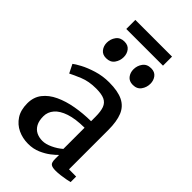

<svg xmlns="http://www.w3.org/2000/svg" viewBox="-279 -1003 1095 1095"><g transform="rotate(45 268.0 -456.0)"><path d="M187.5 11Q143 11 105.2 -6.8Q67.5 -24.5 44.2 -60Q21 -95.5 21 -149.5Q21 -199.5 48.2 -234.5Q75.5 -269.5 122 -291.2Q168.5 -313 227.5 -323.5Q286.5 -334 350.5 -334.5V-370Q350.5 -413.5 341 -439Q331.5 -464.5 307.5 -475.8Q283.5 -487 239 -487Q181 -487 137.5 -469Q94 -451 70 -438.5L44 -490.5Q55 -500 88 -517.8Q121 -535.5 168 -550Q215 -564.5 267 -564.5Q337.5 -564.5 378.8 -544.2Q420 -524 437.8 -480.8Q455.5 -437.5 455.5 -368.5V-51.5L513.5 -51V-6.5Q502.5 -3.5 484 0Q465.5 3.5 445 6Q424.5 8.5 407 8.5Q380 8.5 368.8 0.2Q357.5 -8 357.5 -37.5V-69.5Q345.5 -56.5 321 -37.5Q296.5 -18.5 262.8 -3.8Q229 11 187.5 11ZM233.5 -58.5Q260 -58.5 292.8 -73.8Q325.5 -89 350.5 -111V-282Q278 -281.5 231 -265.8Q184 -250 161 -223Q138 -196 138 -162Q138 -125.5 150.5 -102.8Q163 -80 184.5 -69.2Q206 -58.5 233.5 -58.5ZM156 -649Q127.5 -649 112.2 -668.5Q97 -688 97 -714.5Q97 -744 114 -767.2Q131 -790.5 164 -790.5H165Q194 -790.5 209 -771Q224 -751.5 224 -725Q224 -695.5 207.2 -672.2Q190.5 -649 157 -649ZM371.5 -649Q342.5 -649 327.2 -668.5Q312 -688 312 -714.5Q312 -744 329 -767.2Q346 -790.5 379 -790.5H380Q409 -790.5 424 -771Q439 -751.5 439 -725Q439 -695.5 422.2 -672.2Q405.5 -649 372.5 -649ZM416.5 -921.5V-848.5H120.5V-921.5Z"/></g></svg>

Font: Merriweather 24pt Medium
Style: Regular
Weight: 500
Designer: Eben Sorkin
Foundry: Eben Sorkin
Version: Version 2.100